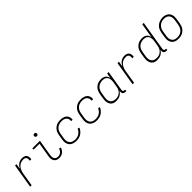

<svg xmlns="http://www.w3.org/2000/svg" viewBox="412 -2352 3976 3976"><g transform="rotate(-45 2400.0 -363.5)"><path d="M108 0 196 -530H239L219 -414Q233 -440 252 -464Q271 -488 295.5 -505Q320 -522 348.5 -530Q377 -538 405 -538Q436 -538 464 -529Q492 -520 509.5 -497.5Q527 -475 529.5 -444.5Q532 -414 527 -384H484Q488 -406 487 -427.5Q486 -449 476 -466.5Q466 -484 446.5 -492Q427 -500 405 -500Q380 -500 354 -494Q328 -488 305 -474Q282 -460 263.5 -439.5Q245 -419 232 -395.5Q219 -372 211.5 -347Q204 -322 200 -297L151 0Z M960 8Q936 8 913.5 3Q891 -2 872.5 -14.5Q854 -27 841.5 -46Q829 -65 823.5 -87Q818 -109 818.5 -133Q819 -157 823 -181L875 -492H701V-530H924L865 -174Q862 -157 861.5 -139Q861 -121 864 -104.5Q867 -88 875 -73.5Q883 -59 896 -49Q909 -39 926 -34.5Q943 -30 960 -30Q982 -30 1003.5 -37.5Q1025 -45 1043 -60.5Q1061 -76 1073 -95.5Q1085 -115 1092 -137L1132 -124Q1123 -97 1106.5 -71.5Q1090 -46 1067 -27.5Q1044 -9 1016 -0.5Q988 8 960 8ZM946 -641Q937 -641 928.5 -644Q920 -647 914.5 -654Q909 -661 907.5 -670.5Q906 -680 908 -690Q909 -696 912 -702Q915 -708 921 -712Q927 -716 933.5 -717.5Q940 -719 946 -719Q956 -719 964.5 -716Q973 -713 978.5 -706Q984 -699 985.5 -689.5Q987 -680 985 -670Q984 -664 980.5 -658Q977 -652 971.5 -648Q966 -644 959.5 -642.5Q953 -641 946 -641Z M1461 8Q1438 8 1415 5Q1392 2 1371 -5.5Q1350 -13 1332 -25Q1314 -37 1300 -54Q1286 -71 1277.5 -91Q1269 -111 1265.5 -133.5Q1262 -156 1263 -179Q1264 -202 1268 -226L1286 -336Q1291 -363 1300 -390Q1309 -417 1325.5 -441Q1342 -465 1364.5 -484.5Q1387 -504 1413.5 -516.5Q1440 -529 1468 -533.5Q1496 -538 1523 -538Q1549 -538 1574.5 -534.5Q1600 -531 1623 -522Q1646 -513 1665 -497.5Q1684 -482 1695.5 -461Q1707 -440 1711 -414.5Q1715 -389 1711 -363Q1711 -362 1710.5 -361Q1710 -360 1710 -359H1667Q1668 -360 1668 -360.5Q1668 -361 1668 -362Q1673 -392 1664 -420.5Q1655 -449 1633.5 -467.5Q1612 -486 1583 -493Q1554 -500 1523 -500Q1500 -500 1477 -495.5Q1454 -491 1432.5 -481Q1411 -471 1392.5 -454.5Q1374 -438 1360.5 -417.5Q1347 -397 1339.5 -374.5Q1332 -352 1328 -329L1310 -219Q1306 -195 1306 -170Q1306 -145 1313 -122.5Q1320 -100 1334 -81.5Q1348 -63 1368 -51.5Q1388 -40 1412 -35Q1436 -30 1461 -30Q1490 -30 1520 -37Q1550 -44 1576 -61Q1602 -78 1622 -103Q1642 -128 1654 -156L1694 -143Q1680 -109 1655.5 -79Q1631 -49 1599.5 -29Q1568 -9 1532 -0.5Q1496 8 1461 8Z M2061 8Q2038 8 2015 5Q1992 2 1971 -5.5Q1950 -13 1932 -25Q1914 -37 1900 -54Q1886 -71 1877.5 -91Q1869 -111 1865.5 -133.5Q1862 -156 1863 -179Q1864 -202 1868 -226L1886 -336Q1891 -363 1900 -390Q1909 -417 1925.5 -441Q1942 -465 1964.5 -484.5Q1987 -504 2013.5 -516.5Q2040 -529 2068 -533.5Q2096 -538 2123 -538Q2149 -538 2174.5 -534.5Q2200 -531 2223 -522Q2246 -513 2265 -497.5Q2284 -482 2295.5 -461Q2307 -440 2311 -414.5Q2315 -389 2311 -363Q2311 -362 2310.5 -361Q2310 -360 2310 -359H2267Q2268 -360 2268 -360.5Q2268 -361 2268 -362Q2273 -392 2264 -420.5Q2255 -449 2233.5 -467.5Q2212 -486 2183 -493Q2154 -500 2123 -500Q2100 -500 2077 -495.5Q2054 -491 2032.5 -481Q2011 -471 1992.5 -454.5Q1974 -438 1960.5 -417.5Q1947 -397 1939.5 -374.5Q1932 -352 1928 -329L1910 -219Q1906 -195 1906 -170Q1906 -145 1913 -122.5Q1920 -100 1934 -81.5Q1948 -63 1968 -51.5Q1988 -40 2012 -35Q2036 -30 2061 -30Q2090 -30 2120 -37Q2150 -44 2176 -61Q2202 -78 2222 -103Q2242 -128 2254 -156L2294 -143Q2280 -109 2255.5 -79Q2231 -49 2199.5 -29Q2168 -9 2132 -0.5Q2096 8 2061 8Z M2629 8Q2601 8 2573 1.5Q2545 -5 2523.5 -21Q2502 -37 2488 -61Q2474 -85 2468 -112Q2462 -139 2462.5 -168Q2463 -197 2468 -226L2486 -336Q2491 -363 2500 -389.5Q2509 -416 2524.5 -440Q2540 -464 2562 -483.5Q2584 -503 2610 -515.5Q2636 -528 2663 -533Q2690 -538 2718 -538Q2747 -538 2774 -531Q2801 -524 2822.5 -507.5Q2844 -491 2856.5 -466.5Q2869 -442 2874 -415L2893 -530H2936L2862 -81Q2860 -71 2861.5 -61Q2863 -51 2869 -43.5Q2875 -36 2884.5 -33Q2894 -30 2904 -30H2919V8H2898Q2880 8 2862.5 3Q2845 -2 2833.5 -14.5Q2822 -27 2819 -45Q2816 -63 2819 -81L2822 -98Q2807 -73 2786 -51.5Q2765 -30 2739 -16.5Q2713 -3 2685.5 2.5Q2658 8 2629 8Q2629 8 2629 8Q2629 8 2629 8ZM2649 -30Q2671 -30 2693.5 -34Q2716 -38 2737 -48.5Q2758 -59 2776 -75Q2794 -91 2807 -111Q2820 -131 2827.5 -153Q2835 -175 2838 -197L2856 -307Q2860 -331 2861 -354.5Q2862 -378 2857 -400.5Q2852 -423 2841 -442.5Q2830 -462 2812 -475.5Q2794 -489 2771.5 -494.5Q2749 -500 2725 -500Q2702 -500 2679 -495.5Q2656 -491 2634 -481Q2612 -471 2593 -454.5Q2574 -438 2560.5 -417.5Q2547 -397 2539.5 -374.5Q2532 -352 2528 -329L2510 -219Q2506 -195 2505.5 -171.5Q2505 -148 2511 -125.5Q2517 -103 2529 -84Q2541 -65 2560 -53Q2579 -41 2602 -35.5Q2625 -30 2649 -30Z M3108 0 3196 -530H3239L3219 -414Q3233 -440 3252 -464Q3271 -488 3295.5 -505Q3320 -522 3348.5 -530Q3377 -538 3405 -538Q3436 -538 3464 -529Q3492 -520 3509.5 -497.5Q3527 -475 3529.5 -444.5Q3532 -414 3527 -384H3484Q3488 -406 3487 -427.5Q3486 -449 3476 -466.5Q3466 -484 3446.5 -492Q3427 -500 3405 -500Q3380 -500 3354 -494Q3328 -488 3305 -474Q3282 -460 3263.5 -439.5Q3245 -419 3232 -395.5Q3219 -372 3211.5 -347Q3204 -322 3200 -297L3151 0Z M3829 8Q3801 8 3773 1.5Q3745 -5 3723.5 -21Q3702 -37 3688 -61Q3674 -85 3668 -112Q3662 -139 3662.5 -168Q3663 -197 3668 -226L3686 -336Q3691 -363 3700 -389.5Q3709 -416 3724.5 -440Q3740 -464 3762 -483.5Q3784 -503 3810 -515.5Q3836 -528 3863 -533Q3890 -538 3918 -538Q3947 -538 3974 -531Q4001 -524 4022.5 -507.5Q4044 -491 4056.5 -466.5Q4069 -442 4074 -415L4127 -735H4170L4062 -81Q4060 -71 4061.5 -61Q4063 -51 4069 -43.5Q4075 -36 4084.5 -33Q4094 -30 4104 -30H4119V8H4098Q4080 8 4062.5 3Q4045 -2 4033.5 -14.5Q4022 -27 4019 -45Q4016 -63 4019 -81L4022 -98Q4007 -73 3986 -51.5Q3965 -30 3939 -16.5Q3913 -3 3885.5 2.5Q3858 8 3829 8Q3829 8 3829 8Q3829 8 3829 8ZM3849 -30Q3871 -30 3893.5 -34Q3916 -38 3937 -48.5Q3958 -59 3976 -75Q3994 -91 4007 -111Q4020 -131 4027.5 -153Q4035 -175 4038 -197L4056 -307Q4060 -331 4061 -354.5Q4062 -378 4057 -400.5Q4052 -423 4041 -442.5Q4030 -462 4012 -475.5Q3994 -489 3971.5 -494.5Q3949 -500 3925 -500Q3902 -500 3879 -495.5Q3856 -491 3834 -481Q3812 -471 3793 -454.5Q3774 -438 3760.5 -417.5Q3747 -397 3739.5 -374.5Q3732 -352 3728 -329L3710 -219Q3706 -195 3705.5 -171.5Q3705 -148 3711 -125.5Q3717 -103 3729 -84Q3741 -65 3760 -53Q3779 -41 3802 -35.5Q3825 -30 3849 -30Z M4448 8Q4418 8 4389 2Q4360 -4 4336 -19Q4312 -34 4295 -57Q4278 -80 4270.5 -107.5Q4263 -135 4263 -165.5Q4263 -196 4268 -226L4286 -336Q4291 -363 4300.5 -390.5Q4310 -418 4326.5 -442Q4343 -466 4366.5 -485.5Q4390 -505 4416.5 -517Q4443 -529 4470.5 -535Q4498 -541 4527 -541Q4556 -541 4585 -533.5Q4614 -526 4638.5 -511.5Q4663 -497 4680 -474Q4697 -451 4704.5 -423Q4712 -395 4712 -365Q4712 -335 4707 -304L4689 -194Q4684 -167 4674.5 -139.5Q4665 -112 4648.5 -88Q4632 -64 4609 -44.5Q4586 -25 4559 -13Q4532 -1 4504 3.5Q4476 8 4448 8ZM4449 -30Q4449 -30 4449 -30Q4449 -30 4449 -30Q4473 -30 4496 -34Q4519 -38 4541 -48.5Q4563 -59 4582 -75.5Q4601 -92 4614.5 -112.5Q4628 -133 4635.5 -155.5Q4643 -178 4647 -201L4665 -311Q4669 -335 4669.5 -359Q4670 -383 4664 -405.5Q4658 -428 4645.5 -447Q4633 -466 4613.5 -478Q4594 -490 4571 -495Q4548 -500 4523 -500Q4500 -500 4477.5 -495.5Q4455 -491 4433 -480.5Q4411 -470 4392.5 -453.5Q4374 -437 4360.5 -417Q4347 -397 4339.5 -374.5Q4332 -352 4328 -329L4310 -219Q4306 -195 4305.5 -171Q4305 -147 4311 -125Q4317 -103 4329.5 -84Q4342 -65 4360.5 -52.5Q4379 -40 4402 -35Q4425 -30 4449 -30Z"/></g></svg>

Font: Iosevka Curly XLtEx
Style: Italic
Weight: 200
Width: 7
Italic angle: -9°
Monospace: yes
Designer: Belleve Invis
Foundry: Belleve Invis
Version: Version 11.1.0; ttfautohint (v1.8.3)